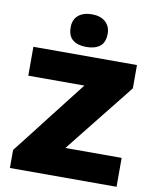

<svg xmlns="http://www.w3.org/2000/svg" viewBox="-101 -1032 898 1109"><g transform="rotate(10 348.0 -478.0)"><path d="M34.5 0V-106Q58 -135.5 87 -172.8Q116 -210 145.5 -248Q175 -286 200 -318.5L375.5 -543.5H46.5V-713H654V-576.5Q616.5 -529.5 581 -484.5Q545 -439.5 509 -394.5L330 -169.5H660V0ZM347 -765Q297 -765 268 -787.8Q239 -810.5 239 -862Q239 -907 268.2 -931.8Q297.5 -956.5 348 -956.5Q398 -956.5 427 -930.8Q456 -905 456 -862Q456 -810.5 427 -787.8Q398 -765 347 -765Z"/></g></svg>

Font: Heraclito ExtraBold
Style: Regular
Weight: 800
Designer: Kostas Bartsokas (font) & Cristiano Sobral (main changes)
Foundry: Kostas Bartsokas (font) & Cristiano Sobral (main changes)
Version: Version 1.00;July 8, 2020;FontCreator 13.0.0.2655 64-bit